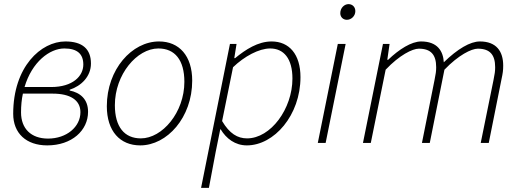

<svg xmlns="http://www.w3.org/2000/svg" viewBox="-20 -693 2520 931"><path d="M209 12C328 12 407 -60 407 -151C407 -213 368 -244 318 -254V-258C374 -276 421 -322 421 -385C421 -455 380 -492 297 -492C179 -492 44 -370 44 -141C44 -47 107 12 209 12ZM213 -21C131 -21 82 -69 82 -148C82 -181 85 -211 91 -239H236C320 -239 370 -208 370 -149C370 -78 303 -21 213 -21ZM292 -458C355 -458 384 -431 384 -380C384 -324 333 -271 228 -271H99C135 -393 221 -458 292 -458Z M660 12C790 12 912 -123 912 -302C912 -422 849 -492 751 -492C620 -492 498 -357 498 -178C498 -57 562 12 660 12ZM663 -22C583 -22 537 -78 537 -183C537 -332 644 -458 748 -458C828 -458 874 -402 874 -296C874 -148 767 -22 663 -22Z M955 218H993L1026 43L1048 -66H1050C1077 -21 1120 12 1177 12C1309 12 1437 -134 1437 -319C1437 -430 1382 -492 1297 -492C1231 -492 1171 -453 1120 -411H1116L1127 -480H1095ZM1178 -22C1132 -22 1093 -45 1057 -106L1110 -367C1165 -420 1236 -458 1290 -458C1356 -458 1398 -409 1398 -312C1398 -166 1293 -22 1178 -22Z M1521 0H1559L1656 -480H1618ZM1662 -597C1683 -597 1703 -615 1703 -639C1703 -660 1688 -673 1670 -673C1650 -673 1630 -655 1630 -629C1630 -610 1644 -597 1662 -597Z M1740 0H1778L1850 -355C1917 -426 1980 -457 2011 -457C2070 -457 2095 -427 2095 -367C2095 -348 2093 -334 2087 -305L2026 0H2064L2135 -355C2203 -426 2266 -457 2297 -457C2356 -457 2381 -427 2381 -367C2381 -348 2379 -334 2373 -305L2311 0H2350L2412 -310C2418 -338 2420 -351 2420 -375C2420 -444 2387 -492 2307 -492C2260 -492 2199 -456 2132 -391C2129 -445 2101 -492 2022 -492C1975 -492 1915 -454 1862 -403H1858L1869 -480H1837Z"/></svg>

Font: Source Sans Pro Light
Style: Italic
Weight: 300
Italic angle: -11°
Designer: Paul D. Hunt
Foundry: Adobe Systems Incorporated
Version: Version 3.006;hotconv 1.0.111;makeotfexe 2.5.65597